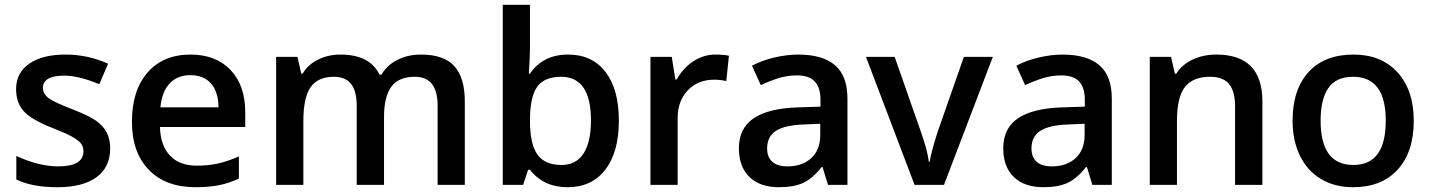

<svg xmlns="http://www.w3.org/2000/svg" viewBox="-20 -780 6034 810"><path d="M444.8 -153.8Q444.8 -74.7 387.2 -32.5Q329.6 9.8 222.2 9.8Q114.3 9.8 48.8 -22.9V-122.1Q144 -78.1 226.1 -78.1Q332 -78.1 332 -142.1Q332 -162.6 320.3 -176.3Q308.6 -189.9 281.7 -204.6Q254.9 -219.2 207 -237.8Q113.8 -273.9 80.8 -310.1Q47.9 -346.2 47.9 -403.8Q47.9 -473.1 103.8 -511.5Q159.7 -549.8 255.9 -549.8Q351.1 -549.8 436 -511.2L398.9 -424.8Q311.5 -460.9 252 -460.9Q161.1 -460.9 161.1 -409.2Q161.1 -383.8 184.8 -366.2Q208.5 -348.6 288.1 -317.9Q355 -292 385.3 -270.5Q415.5 -249 430.2 -220.9Q444.8 -192.9 444.8 -153.8Z M804.7 9.8Q678.7 9.8 607.7 -63.7Q536.6 -137.2 536.6 -266.1Q536.6 -398.4 602.5 -474.1Q668.5 -549.8 783.7 -549.8Q890.6 -549.8 952.6 -484.9Q1014.6 -419.9 1014.6 -306.2V-244.1H654.8Q657.2 -165.5 697.3 -123.3Q737.3 -81.1 810.1 -81.1Q857.9 -81.1 899.2 -90.1Q940.4 -99.1 987.8 -120.1V-26.9Q945.8 -6.8 902.8 1.5Q859.9 9.8 804.7 9.8ZM783.7 -462.9Q729 -462.9 696 -428.2Q663.1 -393.6 656.7 -327.1H901.9Q900.9 -394 869.6 -428.5Q838.4 -462.9 783.7 -462.9Z M1600.1 0H1484.9V-333Q1484.9 -395 1461.4 -425.5Q1438 -456.1 1388.2 -456.1Q1321.8 -456.1 1290.8 -412.8Q1259.8 -369.6 1259.8 -269V0H1145V-540H1234.9L1251 -469.2H1256.8Q1279.3 -507.8 1322 -528.8Q1364.7 -549.8 1416 -549.8Q1540.5 -549.8 1581.1 -464.8H1588.9Q1612.8 -504.9 1656.2 -527.3Q1699.7 -549.8 1755.9 -549.8Q1852.5 -549.8 1896.7 -501Q1940.9 -452.1 1940.9 -352.1V0H1826.2V-333Q1826.2 -395 1802.5 -425.5Q1778.8 -456.1 1729 -456.1Q1662.1 -456.1 1631.1 -414.3Q1600.1 -372.6 1600.1 -286.1Z M2377 -549.8Q2478 -549.8 2534.4 -476.6Q2590.8 -403.3 2590.8 -271Q2590.8 -138.2 2533.7 -64.2Q2476.6 9.8 2375 9.8Q2272.5 9.8 2215.8 -64H2208L2187 0H2101.1V-759.8H2215.8V-579.1Q2215.8 -559.1 2213.9 -519.5Q2211.9 -480 2210.9 -469.2H2215.8Q2270.5 -549.8 2377 -549.8ZM2347.2 -456.1Q2277.8 -456.1 2247.3 -415.3Q2216.8 -374.5 2215.8 -278.8V-271Q2215.8 -172.4 2247.1 -128.2Q2278.3 -84 2349.1 -84Q2410.2 -84 2441.7 -132.3Q2473.1 -180.7 2473.1 -272Q2473.1 -456.1 2347.2 -456.1Z M2998 -549.8Q3032.7 -549.8 3055.2 -544.9L3043.9 -438Q3019.5 -443.8 2993.2 -443.8Q2924.3 -443.8 2881.6 -398.9Q2838.9 -354 2838.9 -282.2V0H2724.1V-540H2814L2829.1 -444.8H2835Q2861.8 -493.2 2905 -521.5Q2948.2 -549.8 2998 -549.8Z M3473.1 0 3450.2 -75.2H3446.3Q3407.2 -25.9 3367.7 -8.1Q3328.1 9.8 3266.1 9.8Q3186.5 9.8 3141.8 -33.2Q3097.2 -76.2 3097.2 -154.8Q3097.2 -238.3 3159.2 -280.8Q3221.2 -323.2 3348.1 -327.1L3441.4 -330.1V-358.9Q3441.4 -410.6 3417.2 -436.3Q3393.1 -461.9 3342.3 -461.9Q3300.8 -461.9 3262.7 -449.7Q3224.6 -437.5 3189.5 -420.9L3152.3 -502.9Q3196.3 -525.9 3248.5 -537.8Q3300.8 -549.8 3347.2 -549.8Q3450.2 -549.8 3502.7 -504.9Q3555.2 -460 3555.2 -363.8V0ZM3302.2 -78.1Q3364.7 -78.1 3402.6 -113Q3440.4 -147.9 3440.4 -210.9V-257.8L3371.1 -254.9Q3290 -252 3253.2 -227.8Q3216.3 -203.6 3216.3 -153.8Q3216.3 -117.7 3237.8 -97.9Q3259.3 -78.1 3302.2 -78.1Z M3838.4 0 3633.3 -540H3754.4L3864.3 -226.1Q3892.6 -147 3898.4 -98.1H3902.3Q3906.7 -133.3 3936.5 -226.1L4046.4 -540H4168.5L3962.4 0Z M4588.4 0 4565.4 -75.2H4561.5Q4522.5 -25.9 4482.9 -8.1Q4443.4 9.8 4381.3 9.8Q4301.8 9.8 4257.1 -33.2Q4212.4 -76.2 4212.4 -154.8Q4212.4 -238.3 4274.4 -280.8Q4336.4 -323.2 4463.4 -327.1L4556.6 -330.1V-358.9Q4556.6 -410.6 4532.5 -436.3Q4508.3 -461.9 4457.5 -461.9Q4416 -461.9 4377.9 -449.7Q4339.8 -437.5 4304.7 -420.9L4267.6 -502.9Q4311.5 -525.9 4363.8 -537.8Q4416 -549.8 4462.4 -549.8Q4565.4 -549.8 4617.9 -504.9Q4670.4 -460 4670.4 -363.8V0ZM4417.5 -78.1Q4480 -78.1 4517.8 -113Q4555.7 -147.9 4555.7 -210.9V-257.8L4486.3 -254.9Q4405.3 -252 4368.4 -227.8Q4331.5 -203.6 4331.5 -153.8Q4331.5 -117.7 4353 -97.9Q4374.5 -78.1 4417.5 -78.1Z M5305.7 0H5190.4V-332Q5190.4 -394.5 5165.3 -425.3Q5140.1 -456.1 5085.4 -456.1Q5012.7 -456.1 4979 -413.1Q4945.3 -370.1 4945.3 -269V0H4830.6V-540H4920.4L4936.5 -469.2H4942.4Q4966.8 -507.8 5011.7 -528.8Q5056.6 -549.8 5111.3 -549.8Q5305.7 -549.8 5305.7 -352.1Z M5944.3 -271Q5944.3 -138.7 5876.5 -64.5Q5808.6 9.8 5687.5 9.8Q5611.8 9.8 5553.7 -24.4Q5495.6 -58.6 5464.4 -122.6Q5433.1 -186.5 5433.1 -271Q5433.1 -402.3 5500.5 -476.1Q5567.9 -549.8 5690.4 -549.8Q5807.6 -549.8 5876 -474.4Q5944.3 -398.9 5944.3 -271ZM5551.3 -271Q5551.3 -84 5689.5 -84Q5826.2 -84 5826.2 -271Q5826.2 -456.1 5688.5 -456.1Q5616.2 -456.1 5583.7 -408.2Q5551.3 -360.4 5551.3 -271Z"/></svg>

Font: f0_1792           
Style: Regular
Weight: 600
Foundry: Ascender Corporation
Version: Version 1.10